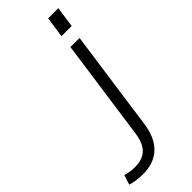

<svg xmlns="http://www.w3.org/2000/svg" viewBox="-450 -762 985 985"><g transform="rotate(-45 42.5 -270.0)"><path d="M-72 185Q-92 185 -114.5 182Q-137 179 -159 173L-142 120Q-125 125 -108.5 127.5Q-92 130 -76 130Q-19 130 11 101Q41 72 50 7L127 -540H193L116 7Q104 95 56.5 140Q9 185 -72 185ZM224 -725 208 -612H134L150 -725Z"/></g></svg>

Font: Pathway Extreme 8pt Thin 12pt ExtraLight
Style: Italic
Weight: 250
Italic angle: -8°
Version: Version 1.001;gftools[0.9.26]